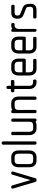

<svg xmlns="http://www.w3.org/2000/svg" viewBox="875 -1320 445 2235"><g transform="rotate(-90 1097.5 -202.5)"><path d="M140 -13Q137 0 125 0H113Q106 0 102.5 -4.5Q99 -9 98 -12L20 -273Q18 -281 21 -287.5Q24 -294 34 -294H42Q49 -294 52.5 -289.5Q56 -285 57 -283L119 -69Q129 -105 139.5 -141.5Q150 -178 160 -208L182 -282Q182 -284 185.5 -289Q189 -294 196 -294H204Q214 -294 217 -287.5Q220 -281 218 -273Z M387 0H345Q309 0 288.5 -23Q268 -46 268 -84V-210Q268 -248 288.5 -271Q309 -294 345 -294H387Q422 -294 443 -271Q464 -248 464 -210V-84Q464 -46 443 -23Q422 0 387 0ZM426 -210Q426 -255 387 -255H345Q305 -255 305 -210V-85Q305 -39 345 -39H387Q426 -39 426 -85Z M553 0H546Q538 0 534.5 -6Q531 -12 531 -17V-388Q531 -394 534.5 -399.5Q538 -405 546 -405H553Q569 -405 569 -388V-17Q569 0 553 0Z M820 0H814Q804 0 799 -11Q780 0 755 0H720Q685 0 663.5 -23Q642 -46 642 -84V-278Q642 -294 658 -294H666Q673 -294 677 -288.5Q681 -283 681 -278V-85Q681 -39 720 -39H755Q798 -39 798 -82V-278Q798 -294 814 -294H820Q828 -294 831.5 -288.5Q835 -283 835 -278V-17Q835 -11 831.5 -5.5Q828 0 820 0Z M1075 0H1068Q1053 0 1053 -17V-210Q1053 -255 1014 -255H978Q935 -255 935 -212V-17Q935 0 920 0H913Q905 0 901.5 -5.5Q898 -11 898 -17V-278Q898 -283 901.5 -288.5Q905 -294 913 -294H920Q929 -294 935 -283Q953 -294 978 -294H1014Q1049 -294 1070 -271Q1091 -248 1091 -210V-17Q1091 0 1075 0Z M1274 0H1257Q1222 0 1200.5 -23Q1179 -46 1179 -84V-258H1156Q1151 -258 1146 -262Q1141 -266 1141 -274V-281Q1141 -298 1156 -298H1179V-332Q1179 -338 1183 -344Q1187 -350 1195 -350H1202Q1210 -350 1213 -343.5Q1216 -337 1216 -332V-298H1269Q1284 -298 1284 -281V-274Q1284 -266 1279 -262Q1274 -258 1269 -258H1216V-84Q1216 -40 1257 -40H1274Q1289 -40 1289 -24V-16Q1289 -8 1284 -4Q1279 0 1274 0Z M1518 -125H1373V-85Q1373 -39 1413 -39H1514Q1530 -39 1530 -23V-16Q1530 -8 1524.5 -4Q1519 0 1514 0H1413Q1377 0 1356.5 -23Q1336 -46 1336 -84V-210Q1336 -248 1356.5 -271Q1377 -294 1413 -294H1456Q1493 -294 1513 -271Q1533 -248 1533 -210V-143Q1533 -137 1529.5 -131Q1526 -125 1518 -125ZM1496 -210Q1496 -255 1456 -255H1413Q1373 -255 1373 -210V-164H1496Z M1774 -125H1629V-85Q1629 -39 1669 -39H1770Q1786 -39 1786 -23V-16Q1786 -8 1780.5 -4Q1775 0 1770 0H1669Q1633 0 1612.5 -23Q1592 -46 1592 -84V-210Q1592 -248 1612.5 -271Q1633 -294 1669 -294H1712Q1749 -294 1769 -271Q1789 -248 1789 -210V-143Q1789 -137 1785.5 -131Q1782 -125 1774 -125ZM1752 -210Q1752 -255 1712 -255H1669Q1629 -255 1629 -210V-164H1752Z M1934 -255H1916Q1899 -255 1888.5 -241.5Q1878 -228 1878 -205V-17Q1878 0 1864 0H1858Q1851 0 1848 -6Q1845 -12 1845 -17V-278Q1845 -283 1848 -288.5Q1851 -294 1858 -294H1864Q1869 -294 1872 -292Q1875 -290 1878 -282Q1888 -287 1897 -290.5Q1906 -294 1917 -294H1934Q1940 -294 1944 -288.5Q1948 -283 1948 -278V-271Q1948 -263 1943.5 -259Q1939 -255 1934 -255Z M2097 0H2015Q2010 0 2005 -4Q2000 -8 2000 -16V-23Q2000 -39 2015 -39H2097Q2119 -39 2127 -47.5Q2135 -56 2135 -70V-85Q2135 -102 2130.5 -110.5Q2126 -119 2112 -124L2049 -148Q2020 -159 2008.5 -176Q1997 -193 1997 -223Q1997 -294 2068 -294H2145Q2153 -294 2156.5 -288.5Q2160 -283 2160 -278V-271Q2160 -255 2145 -255H2068Q2048 -255 2041.5 -247Q2035 -239 2035 -230V-216Q2035 -204 2040 -198.5Q2045 -193 2061 -186L2124 -161Q2152 -149 2161.5 -128Q2171 -107 2171 -73Q2171 -35 2152.5 -17.5Q2134 0 2097 0Z"/></g></svg>

Font: Chathura
Style: Bold
Weight: 700
Designer: Appaji Ambarisha Darbha
Foundry: Aditya Fonts
Version: Version 1.001 2016